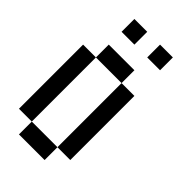

<svg xmlns="http://www.w3.org/2000/svg" viewBox="-232 -899 882 882"><g transform="rotate(45 208.5 -458.0)"><path d="M0 -166.7V-583.3H83.3V-166.7ZM83.3 -166.7H250V-83.3H83.3ZM83.3 -583.3V-666.7H250V-583.3ZM83.3 -750V-833.3H166.7V-750ZM250 -166.7V-583.3H333.3V-166.7ZM250 -750V-833.3H333.3V-750Z"/></g></svg>

Font: Galmuri11 Condensed
Style: Regular
Weight: 400
Width: 3
Designer: Lee Minseo (quiple)
Version: Version 2.399;hotconv 1.1.1;makeotfexe 2.6.0 DEVELOPMENT